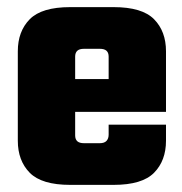

<svg xmlns="http://www.w3.org/2000/svg" viewBox="-20 -519 511 539"><path d="M191 -360V-139Q191 -128 197 -122.5Q203 -117 216 -117H245V0H177Q97 0 63.5 -34Q30 -68 30 -124V-375Q30 -431 63.5 -465Q97 -499 177 -499H244V-382H216Q203 -382 197 -376.5Q191 -371 191 -360ZM285 -227V-360Q285 -371 279 -376.5Q273 -382 260 -382H239V-499H299Q379 -499 412.5 -465Q446 -431 446 -375V-227ZM285 -141V-169H446V-124Q446 -68 412.5 -34Q379 0 299 0H239V-117H260Q273 -117 279 -123.5Q285 -130 285 -141ZM446 -297V-205H71V-297Z"/></svg>

Font: Teko Variable Light
Style: Regular
Weight: 300
Designer: Manushi Parikh, Jonny Pinhorn
Foundry: Indian Type Foundry
Version: Version 3.000